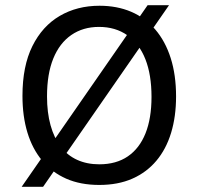

<svg xmlns="http://www.w3.org/2000/svg" viewBox="-20 -698 757 735"><path d="M63 17 545 -678H627L145 17ZM360 10Q288 10 233.5 -14Q179 -38 141.5 -83Q104 -128 85 -190.5Q66 -253 66 -331Q66 -445 104 -521.5Q142 -598 208.5 -637Q275 -676 361 -676Q428 -676 482 -653Q536 -630 574.5 -585Q613 -540 633.5 -475.5Q654 -411 654 -329Q654 -252 635 -189.5Q616 -127 578.5 -82.5Q541 -38 486.5 -14Q432 10 360 10ZM360 -69Q425 -69 469.5 -99.5Q514 -130 537 -187.5Q560 -245 560 -327Q560 -412 536.5 -471.5Q513 -531 467.5 -563Q422 -595 359 -595Q298 -595 253 -564Q208 -533 184 -474Q160 -415 160 -329Q160 -267 173.5 -218.5Q187 -170 212.5 -136.5Q238 -103 275.5 -86Q313 -69 360 -69Z"/></svg>

Font: Bricolage Grotesque 96pt ExtraBold
Style: Regular
Weight: 400
Version: Version 1.001;gftools[0.9.33.dev8+g029e19f]